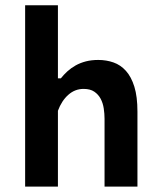

<svg xmlns="http://www.w3.org/2000/svg" viewBox="-20 -692 596 712"><path d="M367.7 0V-251.5Q367.7 -270.5 364.7 -290Q361.8 -309.6 353.3 -325.7Q344.7 -341.8 329.6 -352.1Q314.5 -362.3 290 -362.3Q257.8 -362.3 233.2 -340.3Q208.5 -318.4 194.8 -281.2V0H73.2V-672.4H194.8V-401.4H205.6Q216.3 -415 230 -427.5Q243.7 -439.9 260.7 -449.5Q277.8 -459 298.6 -464.4Q319.3 -469.7 344.2 -469.7Q374.5 -469.7 400.9 -460.4Q427.2 -451.2 447 -429.2Q466.8 -407.2 478.3 -370.4Q489.7 -333.5 489.7 -277.8V0Z"/></svg>

Font: PT Astra Sans
Style: Bold
Weight: 700
Designer: A.Korolkova, I. Chaeva
Foundry: ParaType Ltd
Version: Version 1.001; ttfautohint (v1.6)